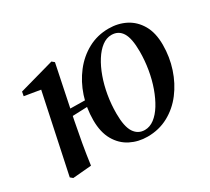

<svg xmlns="http://www.w3.org/2000/svg" viewBox="-103 -646 909 831"><g transform="rotate(-30 352.0 -231.0)"><path d="M55 8 43 -2 128 -403 148 -389 46 -406 50 -427 225 -476 237 -466 214 -355 183 -205Q173 -155 164 -103.5Q155 -52 148 0ZM113 -223 119 -260 329 -257 323 -231ZM424 14Q378 14 339.5 -5.5Q301 -25 278 -65Q255 -105 255 -165Q255 -226 273.5 -281.5Q292 -337 326 -381Q360 -425 407 -450.5Q454 -476 510 -476Q557 -476 595 -456.5Q633 -437 656 -397.5Q679 -358 679 -298Q679 -237 660.5 -181Q642 -125 608.5 -81Q575 -37 528 -11.5Q481 14 424 14ZM428 -17Q453 -17 475.5 -34Q498 -51 516.5 -81Q535 -111 549 -150Q563 -189 570.5 -233.5Q578 -278 578 -323Q578 -388 560 -417Q542 -446 507 -446Q482 -446 459.5 -429Q437 -412 418 -382Q399 -352 385 -313Q371 -274 363.5 -230Q356 -186 356 -140Q356 -75 375 -46Q394 -17 428 -17Z"/></g></svg>

Font: Source Serif 4 48pt SemiBold
Style: Italic
Weight: 600
Italic angle: -12°
Designer: Frank Grießhammer
Foundry: Adobe Systems Incorporated
Version: Version 4.004;hotconv 1.0.116;makeotfexe 2.5.65601